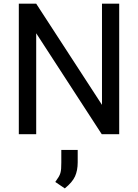

<svg xmlns="http://www.w3.org/2000/svg" viewBox="-20 -731 753 1046"><path d="M629.4 0H534.2L177.2 -549.8V0H82.5V-710.9H177.2L535.6 -159.7V-710.9H629.4ZM403.3 153.3Q403.3 197.8 388.7 230Q374 262.2 333 295.4L281.2 260.3Q293 244.1 299.6 232.9Q306.2 221.7 309.1 211.4Q312 201.2 313 188Q314 174.8 314 154.8V85.9H403.3Z"/></svg>

Font: Heebo
Style: Regular
Weight: 400
Designer: Oded Ezer
Foundry: Ezer Type House
Version: Version 3.100